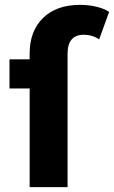

<svg xmlns="http://www.w3.org/2000/svg" viewBox="-20 -770 469 790"><path d="M310 -750Q344 -750 376 -742.5Q408 -735 429 -721L388 -608Q360 -627 325 -627Q258 -627 258 -549V0H102V-406H19V-526H102V-550Q102 -642 157 -696Q212 -750 310 -750Z"/></svg>

Font: Chess Sans
Style: Bold
Weight: 700
Designer: Wolf Bōese
Foundry: Wolf Bōese
Version: Version 7.223